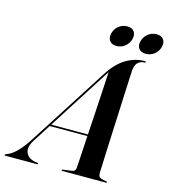

<svg xmlns="http://www.w3.org/2000/svg" viewBox="-183 -969 943 1068"><g transform="rotate(15 288.0 -435.0)"><path d="M78 -121Q51 -78.5 62.8 -48.8Q74.5 -19 113 -11L129.5 -8.5Q133 -8 134.2 -7Q135.5 -6 135.5 -4Q135.5 -2 134 -1Q132.5 0 129 0H-51.5Q-54.5 0 -56 -0.8Q-57.5 -1.5 -57.5 -3.5Q-57.5 -6 -54.8 -7.2Q-52 -8.5 -46.5 -11Q-21.5 -19.5 7.5 -47.8Q36.5 -76 68 -125.5L359.5 -580.5Q402.5 -648 453.5 -678.5Q504.5 -709 559 -709Q564.5 -709 566.2 -708Q568 -707 568 -705Q568 -703.5 566.8 -702.2Q565.5 -701 561.5 -701Q537 -700.5 522.5 -685.2Q508 -670 506 -640Q505.5 -631.5 503.8 -597.5Q502 -563.5 500 -513.2Q498 -463 495.2 -404.2Q492.5 -345.5 490 -286.8Q487.5 -228 485.2 -176.8Q483 -125.5 481.8 -90.2Q480.5 -55 480 -45Q480 -33 482.8 -26Q485.5 -19 495.5 -15Q505.5 -11 526 -8Q532.5 -7 532.5 -4Q532.5 -2.5 531 -1.2Q529.5 0 526 0H275.5Q273.5 0 272 -1Q270.5 -2 270.5 -3.5Q270.5 -5 271.8 -6Q273 -7 275.5 -7.5L328.5 -15Q339.5 -16.5 344 -23Q348.5 -29.5 349 -38.5Q350 -50 352 -83.8Q354 -117.5 356.8 -165.5Q359.5 -213.5 363 -268.5Q366.5 -323.5 369.8 -378.8Q373 -434 375.8 -482Q378.5 -530 380.5 -563.8Q382.5 -597.5 382.5 -609L391 -609.5Q390 -609 388 -606.2Q386 -603.5 381 -596Q376 -588.5 366 -572ZM134.5 -223.5 140 -233H397.5L398 -223.5ZM386 -749.5Q359 -749.5 346.5 -766.5Q334 -783.5 340.5 -810Q347.5 -837 368.8 -853.8Q390 -870.5 417.5 -870.5Q445 -870.5 457.2 -853.8Q469.5 -837 463 -810Q456 -783.5 434.8 -766.5Q413.5 -749.5 386 -749.5ZM555 -749.5Q527.5 -749.5 514.8 -766.5Q502 -783.5 509 -810Q516 -836.5 537.5 -853.5Q559 -870.5 586 -870.5Q613.5 -870.5 626.2 -853.8Q639 -837 632 -810Q625.5 -783.5 604 -766.5Q582.5 -749.5 555 -749.5Z"/></g></svg>

Font: Fraunces 120pt SemiBold
Style: Italic
Weight: 600
Italic angle: -16°
Version: Version 1.000;[b76b70a41]